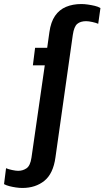

<svg xmlns="http://www.w3.org/2000/svg" viewBox="-113 -748 518 952"><path d="M-2 184Q-17 184 -34 181.5Q-51 179 -66.5 175Q-82 171 -93 165L-83 86Q-72 91 -53 95Q-34 99 -23 99Q0 99 18.5 86.5Q37 74 43 34L109 -424H50L61 -511H121L132 -589Q139 -639 160 -669.5Q181 -700 214.5 -714Q248 -728 290 -728Q305 -728 322.5 -725.5Q340 -723 357 -719Q374 -715 385 -708L374 -630Q363 -635 344.5 -639Q326 -643 314 -643Q286 -643 270 -629.5Q254 -616 248 -575L162 32Q151 113 107 148.5Q63 184 -2 184Z"/></svg>

Font: Chivo Medium
Style: Italic
Weight: 500
Italic angle: -8.05°
Designer: Hector Gatti
Foundry: Omnibus-Type
Version: Version 2.002